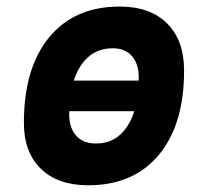

<svg xmlns="http://www.w3.org/2000/svg" viewBox="-20 -547 626 577"><path d="M112.3 -212.9V-304.7H488.8V-212.9ZM245.1 9.8Q153.8 9.8 102.8 -39.8Q51.8 -89.4 51.8 -177.7Q51.8 -342.8 127.9 -435.1Q204.1 -527.3 339.8 -527.3Q431.2 -527.3 482.2 -476.6Q533.2 -425.8 533.2 -335Q533.2 -172.4 457.1 -81.3Q381.1 9.8 245.1 9.8ZM268.5 -115.7Q329.1 -115.7 363 -168.2Q397 -220.7 397 -314Q397 -355.2 376.5 -378.5Q356.1 -401.9 318.8 -401.9Q257.2 -401.9 222.6 -349.5Q188 -297.1 188 -203.6Q188 -162.1 209.2 -138.9Q230.4 -115.7 268.5 -115.7Z"/></svg>

Font: Cascadia Code PL
Style: Italic
Weight: 400
Italic angle: -10°
Monospace: yes
Designer: Aaron Bell
Foundry: Saja Typeworks
Version: Version 2404.023